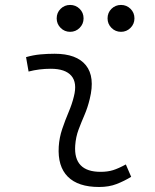

<svg xmlns="http://www.w3.org/2000/svg" viewBox="-20 -744 626 774"><path d="M487.3 -81.1 508.8 -31.2Q481 -14.2 450.2 -2.2Q419.4 9.8 379.4 9.8Q294.9 9.8 253.4 -31.7Q211.9 -73.2 216.8 -153.3Q219.2 -189.9 231 -224.6Q242.7 -259.3 256.6 -292Q270.5 -324.7 277.8 -355Q292 -410.2 267.6 -438.5Q243.2 -466.8 184.6 -466.8Q138.2 -466.8 95.2 -455.6L85 -513.7Q113.8 -522 142.6 -524.7Q171.4 -527.3 200.2 -527.3Q289.1 -527.3 326.4 -480.7Q363.8 -434.1 341.8 -345.2Q333.5 -310.5 320.6 -280.5Q307.6 -250.5 296.6 -221.2Q285.6 -191.9 283.2 -157.7Q275.9 -51.3 385.3 -51.3Q414.1 -51.3 435.8 -58.1Q457.5 -64.9 487.3 -81.1ZM262.7 -615.7Q240.2 -615.7 224.4 -631.6Q208.5 -647.5 208.5 -669.9Q208.5 -692.9 224.4 -708.5Q240.2 -724.1 262.7 -724.1Q285.2 -724.1 301 -708.5Q316.9 -692.9 316.9 -669.9Q316.9 -647.5 301 -631.6Q285.2 -615.7 262.7 -615.7ZM467.8 -615.7Q445.3 -615.7 429.4 -631.6Q413.6 -647.5 413.6 -669.9Q413.6 -692.9 429.4 -708.5Q445.3 -724.1 467.8 -724.1Q490.2 -724.1 506.1 -708.5Q522 -692.9 522 -669.9Q522 -647.5 506.1 -631.6Q490.2 -615.7 467.8 -615.7Z"/></svg>

Font: Cascadia Mono Light
Style: Italic
Weight: 300
Italic angle: -10°
Monospace: yes
Designer: Aaron Bell
Foundry: Saja Typeworks
Version: Version 2404.023; ttfautohint (v1.8.4)